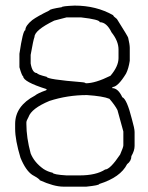

<svg xmlns="http://www.w3.org/2000/svg" viewBox="-20 -703 540 700"><path d="M252 -682.6Q331.1 -682.6 392.6 -647.5Q392.6 -644 406.2 -633.8Q447.3 -568.4 447.3 -565.4Q453.1 -540.5 453.1 -528.3V-481.4Q448.7 -452.6 439.5 -434.6Q410.2 -386.7 390.6 -385.7L388.7 -381.8Q410.6 -381.8 425.8 -348.6Q442.4 -342.3 460.9 -268.6Q470.7 -234.4 470.7 -221.7V-170.9Q470.7 -153.8 459 -133.8Q459 -116.2 443.4 -104.5Q419.4 -56.6 341.8 -32.2Q341.8 -27.3 294.9 -22.5H210.9Q176.8 -22.5 125 -45.9Q125 -50.3 97.7 -65.4Q73.7 -81.5 54.7 -127.9Q35.2 -192.4 35.2 -233.4V-251Q35.2 -316.4 107.4 -354.5Q117.7 -363.3 148.4 -374L150.4 -377.9Q64.5 -404.8 64.5 -424.8Q60.1 -425.3 50.8 -458V-506.8Q63.5 -592.8 72.3 -592.8Q72.3 -609.4 97.7 -629.9Q116.2 -643.6 160.2 -665Q160.2 -669.9 205.1 -676.8Q205.1 -680.7 252 -682.6ZM91.8 -502.9V-471.7Q97.7 -436.5 115.2 -436.5Q115.2 -431.6 150.4 -422.9Q150.4 -413.6 279.3 -403.3Q287.1 -403.3 293 -399.4Q327.6 -399.4 382.8 -426.8Q412.1 -461.4 412.1 -491.2V-522.5Q412.1 -553.2 386.7 -585Q368.7 -622.1 343.8 -622.1Q343.8 -631.8 275.4 -639.6H222.7L177.7 -627.9Q105.5 -592.8 105.5 -567.4Q101.6 -558.6 91.8 -502.9ZM76.2 -256.8V-251Q76.2 -201.2 91.8 -143.6Q105 -110.8 138.7 -86.9Q153.8 -77.1 171.9 -73.2Q174.3 -66.4 222.7 -63.5H269.5Q330.6 -63.5 363.3 -85Q381.3 -85 418 -139.6Q429.7 -166.5 429.7 -172.9V-223.6L408.2 -301.8Q398.9 -319.8 378.9 -342.8Q355.5 -352.5 296.9 -356.4Q226.1 -356.4 160.2 -335Q94.7 -307.6 84 -276.4Q76.2 -262.7 76.2 -256.8Z"/></svg>

Font: CEF Fonts CJK Mono
Style: Regular
Weight: 400
Designer: PartyBoss (派对大魔王)
Version: Release 2.25